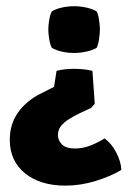

<svg xmlns="http://www.w3.org/2000/svg" viewBox="-20 -586 423 618"><path d="M370.5 -39Q336.5 -18.5 287.8 -3.5Q239 11.5 190.5 11.5Q109.5 11.5 60.5 -28.2Q11.5 -68 11.5 -136Q11.5 -187.5 39 -225.2Q66.5 -263 112.5 -285.5L154 -306.5L162 -358Q175.5 -361.5 189.8 -363Q204 -364.5 218.5 -364.5Q232 -364.5 247.8 -363Q263.5 -361.5 277.5 -358L285 -252L273 -238.5L234.5 -220.5Q217 -212 201.5 -202.2Q186 -192.5 176.2 -180.2Q166.5 -168 166.5 -151.5Q166.5 -134 179.5 -121Q192.5 -108 221.5 -108Q248 -108 273.5 -118.5Q299 -129 316.5 -140.5Q338 -125.5 353.8 -95.8Q369.5 -66 370.5 -39ZM218.5 -415.5Q199 -415.5 179.5 -419.8Q160 -424 147 -432Q141.5 -441.5 138.5 -459.5Q135.5 -477.5 135.5 -491Q135.5 -505 138.5 -522.5Q141.5 -540 147 -549.5Q160 -557.5 179.5 -561.8Q199 -566 218.5 -566Q238 -566 257.5 -561.8Q277 -557.5 291 -549.5Q296 -540 298.8 -522.5Q301.5 -505 301.5 -491Q301.5 -477.5 298.8 -459.5Q296 -441.5 291 -432Q277 -424 257.5 -419.8Q238 -415.5 218.5 -415.5Z"/></svg>

Font: Signika SC
Style: Regular
Weight: 300
Designer: Anna Giedryś
Foundry: Anna Giedryś
Version: Version 2.000